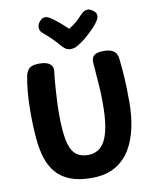

<svg xmlns="http://www.w3.org/2000/svg" viewBox="-110 -1135 980 1224"><g transform="rotate(-10 380.5 -523.0)"><path d="M90.8 -707.3Q97.1 -735.2 114.9 -751.8Q132.8 -768.3 180.7 -768.3Q226.3 -768.3 248.2 -750.5Q270 -732.7 265.2 -701.6Q263 -689.3 260.3 -659.9Q257.6 -630.6 254.8 -591.3Q252.1 -552 250.1 -509.8Q248.1 -467.6 248.1 -429.4Q248.1 -329.4 259.7 -265.3Q271.2 -201.2 301.2 -170.8Q331.2 -140.4 386.9 -140.4Q420.9 -140.4 448.4 -155.8Q475.9 -171.2 495.3 -206.6Q514.7 -241.9 524.8 -301.7Q534.9 -361.4 534.9 -451Q534.9 -527 528.9 -592.7Q522.9 -658.4 519.4 -716.1Q517.7 -744.2 534.6 -760.1Q551.4 -776 595.3 -776Q633.4 -776.2 652.8 -765.9Q672.1 -755.7 679.9 -739.4Q687.7 -723.1 688.7 -704.1Q691.7 -675.1 694.2 -647.4Q696.7 -619.7 698.7 -588.4Q700.7 -557.2 701.8 -518.1Q702.9 -479 702.9 -427Q702.9 -338 686.1 -259.5Q669.2 -181 631.9 -120.5Q594.6 -60 533.7 -26Q472.9 8 383.9 8Q299.7 8 243.3 -14.8Q186.9 -37.6 152.6 -78.9Q118.2 -120.3 101 -176.3Q83.8 -232.3 77.9 -299Q74.1 -338 72.2 -389.4Q70.3 -440.9 71.1 -497.6Q71.8 -554.2 76.8 -608.7Q81.8 -663.1 90.8 -707.3ZM498.1 -1030.7Q510.3 -1044.4 529.6 -1051.7Q548.9 -1058.9 571.7 -1043.3Q594.3 -1028.7 597.1 -1011.9Q599.9 -995.2 589.1 -976.6Q576.2 -955 554.3 -932.2Q532.4 -909.4 509.8 -889.4Q487.1 -869.3 470.1 -857Q450.1 -843 432.9 -833.8Q415.7 -824.7 394.6 -824.7Q372.9 -824.7 359.3 -835Q345.8 -845.3 333.9 -859Q314.2 -883.2 288.8 -908Q263.3 -932.8 230.1 -961.1Q216.6 -973.4 216.1 -994.7Q215.6 -1016 232.6 -1034.8Q250.6 -1054.3 267.7 -1052.8Q284.9 -1051.2 299.4 -1042.1Q323.9 -1026.1 354.7 -999.9Q385.4 -973.8 406.7 -953.1Q423.4 -963.9 439 -975.4Q454.6 -987 469.3 -1000.9Q484.1 -1014.9 498.1 -1030.7Z"/></g></svg>

Font: Playpen Sans
Style: Regular
Weight: 400
Designer: Laura Meseguer, Veronika Burian, José Scaglione, Kostas Bartsokas, Vera Evstafieva, Tom Grace, Yorlmar Campos
Foundry: TypeTogether
Version: Version 2.000